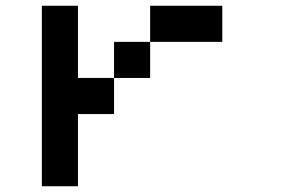

<svg xmlns="http://www.w3.org/2000/svg" viewBox="-20 -645 1040 665"><path d="M500 -625H750V-500H500ZM375 -500H500V-375H375ZM125 -625H250V-375H375V-250H250V0H125Z"/></svg>

Font: Pixel Operator Mono 8
Style: Regular
Weight: 400
Monospace: yes
Designer: Jayvee Enaguas (HarvettFox96)
Foundry: The Grandoplex Project
Version: Version 1.5.0 (October 25, 2015)